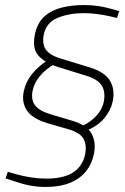

<svg xmlns="http://www.w3.org/2000/svg" viewBox="-20 -730 495 760"><path d="M327 -215 307 -232Q342 -249 364 -274.5Q386 -300 391 -328Q398 -365 383.5 -390Q369 -415 325 -429L209 -465Q157 -482 132 -510Q107 -538 118 -593Q128 -641 157 -666Q186 -691 226.5 -700.5Q267 -710 311 -710Q343 -710 369.5 -706Q396 -702 420 -695L452 -686L443 -659L413 -666Q390 -671 364 -674.5Q338 -678 312 -678Q254 -678 208.5 -659.5Q163 -641 153 -592Q146 -552 163.5 -531Q181 -510 218 -499L336 -463Q394 -445 415 -411Q436 -377 426 -328Q419 -294 394 -263.5Q369 -233 327 -215ZM159 10Q130 10 100 4.5Q70 -1 38 -12L2 -24L11 -50L45 -40Q75 -32 104.5 -27.5Q134 -23 162 -23Q232 -23 269.5 -47.5Q307 -72 317 -119Q324 -154 311.5 -179Q299 -204 252 -218L169 -242Q109 -260 87 -292Q65 -324 74 -368Q82 -406 105.5 -435.5Q129 -465 166 -490L197 -477Q160 -456 137.5 -428.5Q115 -401 109 -371Q102 -333 120 -311.5Q138 -290 179 -278L263 -253Q322 -236 341.5 -202.5Q361 -169 352 -122Q345 -84 322 -54Q299 -24 259 -7Q219 10 159 10Z"/></svg>

Font: REM Thin
Style: Italic
Weight: 250
Italic angle: -11°
Designer: Octavio Pardo
Foundry: Ashler Design
Version: Version 1.005;gftools[0.9.28]